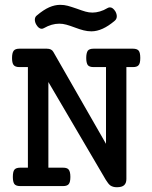

<svg xmlns="http://www.w3.org/2000/svg" viewBox="-20 -785 640 810"><path d="M433.6 -751Q438.5 -753.9 443.8 -753.9Q456.1 -753.9 466.8 -736.8Q472.7 -726.1 472.7 -716.3Q472.7 -704.6 463.9 -697.3Q411.6 -652.8 365.7 -652.8Q349.1 -652.8 332.8 -657Q316.4 -661.1 295.9 -668.9Q274.9 -676.8 260 -680.9Q245.1 -685.1 230 -685.1Q198.2 -685.1 165.5 -666.5Q160.6 -663.6 155.8 -663.6Q143.6 -663.6 133.3 -680.7Q127 -691.4 127 -701.7Q127 -713.4 135.3 -719.7Q163.6 -743.7 187.5 -754.2Q211.4 -764.6 233.9 -764.6Q250.5 -764.6 265.9 -760.5Q281.2 -756.3 303.7 -748.5Q326.2 -740.2 340.6 -736.1Q355 -731.9 370.1 -731.9Q384.8 -731.9 401.1 -736.6Q417.5 -741.2 433.6 -751ZM445.8 -2.4Q437 -8.8 426.3 -26.4L184.1 -439V-77.6H246.1Q263.2 -77.6 269.5 -69.8Q276.9 -61 276.9 -38.6Q276.9 -16.6 270 -8.3Q263.2 0 246.1 0H64.9Q47.4 0 40.5 -8.8Q34.2 -18.1 34.2 -38.6Q34.2 -60.5 40.5 -68.8Q47.4 -77.6 64.9 -77.6H97.7V-502H61.5Q43.9 -502 37.1 -511.2Q30.8 -519.5 30.8 -540.5Q30.8 -561.5 37.6 -570.8Q44.4 -579.6 61.5 -579.6H177.7Q197.8 -579.6 205.1 -565.9L427.2 -178.2V-502H374.5Q356.9 -502 350.1 -510.7Q343.8 -520.5 343.8 -540.5Q343.8 -560.5 350.1 -570.8Q356.9 -579.6 374.5 -579.6H541Q558.6 -579.6 565.4 -570.8Q571.8 -562.5 571.8 -540.5Q571.8 -517.1 564.5 -509.8Q558.1 -502 541 -502H513.2V-29.8Q513.2 -12.7 503.9 -3.9Q494.6 4.9 472.7 4.9Q457 4.9 445.8 -2.4Z"/></svg>

Font: Courier Prime Medium
Style: Regular
Weight: 500
Designer: Alan Dague-Greene
Foundry: Quote-Unquote Apps
Version: Version 1.202